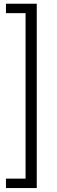

<svg xmlns="http://www.w3.org/2000/svg" viewBox="-20 -832 297 1005"><path d="M11.2 152.3V103H113.8V-763.2H11.2V-812.5H172.4V152.3Z"/></svg>

Font: Roboto Slab Light
Style: Regular
Weight: 300
Designer: Google
Version: Version 2.000; ttfautohint (v1.8.1.43-b0c9)